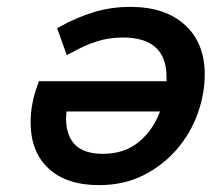

<svg xmlns="http://www.w3.org/2000/svg" viewBox="-20 -526 615 558"><path d="M445 -202H173Q173 -197 172.5 -192Q172 -187 172 -182Q172 -132 198 -105.5Q224 -79 279 -79Q342 -79 383.5 -113.5Q425 -148 445 -202ZM146 -444 155 -449Q202 -475 252 -490.5Q302 -506 359 -506Q460 -506 517.5 -453.5Q575 -401 575 -310Q575 -252 554 -194.5Q533 -137 493 -91Q453 -45 396.5 -16.5Q340 12 268 12Q173 12 121 -36.5Q69 -85 69 -170Q69 -199 74.5 -227Q80 -255 90 -281L93 -290H464V-302Q464 -417 337 -417Q297 -417 261 -405.5Q225 -394 190 -374L174 -366Z"/></svg>

Font: Codetta
Style: Bold Italic
Weight: 700
Italic angle: -11°
Designer: Ulrich Proeller
Foundry: PROSA GmbH
Version: Version 2.00;September 29, 2018;FontCreator 11.5.0.2427 64-b